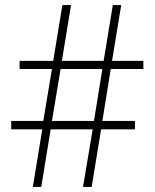

<svg xmlns="http://www.w3.org/2000/svg" viewBox="-20 -734 607 754"><path d="M415 -463H543V-495H420L456 -714H423L387 -495H223L259 -714H225L189 -495H57V-463H184L150 -259H24V-226H146L109 0H142L179 -226H344L306 0H340L377 -226H510V-259H382ZM184 -259 218 -463H382L349 -259Z"/></svg>

Font: Noto Sans Lao UI SemCond ExtLt
Style: Regular
Weight: 200
Width: 4
Designer: Monotype Design Team
Foundry: Monotype Imaging Inc.
Version: Version 2.000